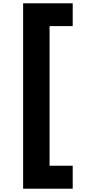

<svg xmlns="http://www.w3.org/2000/svg" viewBox="-20 -933 550 1162"><path d="M420 -913V-775H280V70H420V209H120V-913Z"/></svg>

Font: MSTAGE
Style: Bold
Weight: 700
Designer: Ninad Kale (Devanagari), Jonny Pinhorn (Latin)
Foundry: Indian Type Foundry
Version: 4.004